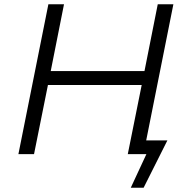

<svg xmlns="http://www.w3.org/2000/svg" viewBox="-20 -720 879 897"><path d="M591 157 664 0H577L642 -323H204L139 0H66L206 -700H279L217 -388H655L717 -700H790L663 -64H762L651 157Z"/></svg>

Font: Montserrat
Style: Italic
Weight: 400
Italic angle: -11.3°
Designer: Julieta Ulanovsky
Foundry: Julieta Ulanovsky
Version: Version 9.000; ttfautohint (v1.8.4.7-5d5b)